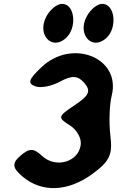

<svg xmlns="http://www.w3.org/2000/svg" viewBox="-20 -1028 608 995"><path d="M194 -679C129 -617 121 -596 162 -581C191 -570 247 -581 293 -606C352 -638 384 -637 417 -598C453 -556 442 -533 367 -483C279 -424 278 -419 341 -379C379 -355 404 -311 398 -275C385 -187 267 -155 198 -220C154 -261 132 -261 86 -221C41 -182 43 -158 98 -112C197 -29 332 -34 458 -126C547 -191 565 -225 552 -325C544 -392 547 -485 559 -533C608 -729 353 -831 194 -679ZM429 -942C380 -850 455 -765 529 -829C590 -882 577 -1008 510 -1008C484 -1008 449 -980 429 -942ZM220 -942C171 -850 246 -765 320 -829C381 -882 369 -1008 302 -1008C276 -1008 240 -980 220 -942Z"/></svg>

Font: Hussar Skorodowane
Style: Ky
Weight: 700
Foundry: Cannot Into Space Fonts
Version: Version 0.892